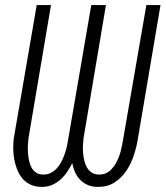

<svg xmlns="http://www.w3.org/2000/svg" viewBox="-20 -731 656 761"><path d="M616.2 -710.9 526.9 -183.6Q522 -150.9 510.7 -116.2Q499.5 -81.5 480.2 -53.2Q460.9 -24.9 432.6 -7.1Q404.3 10.7 365.2 9.8Q344.2 9.3 327.4 2Q310.5 -5.4 298.1 -18.1Q285.6 -30.8 277.8 -47.6Q270 -64.5 266.6 -84.5Q256.8 -65.4 245.1 -48.3Q233.4 -31.2 218.3 -18.1Q203.1 -4.9 184.6 2.7Q166 10.3 143.1 9.8Q118.2 9.3 99.9 0.2Q81.5 -8.8 68.8 -23.7Q56.2 -38.6 48.3 -58.1Q40.5 -77.6 36.6 -98.9Q32.7 -120.1 32.5 -141.8Q32.2 -163.6 34.7 -183.1L125.5 -710.9H182.1L92.8 -182.6Q91.3 -171.4 90.6 -156.7Q89.8 -142.1 90.8 -126.2Q91.8 -110.4 95 -95Q98.1 -79.6 104.7 -67.4Q111.3 -55.2 122.3 -47.4Q133.3 -39.6 149.4 -39.1Q167 -38.6 180.7 -45.4Q194.3 -52.2 205.1 -63.7Q215.8 -75.2 223.4 -90.1Q231 -105 236.6 -121.1Q242.2 -137.2 245.6 -153.3Q249 -169.4 251 -183.1L341.8 -710.9H399.9L311 -182.6Q309.6 -170.9 308.8 -155.8Q308.1 -140.6 309.3 -125Q310.5 -109.4 314.2 -94Q317.9 -78.6 325 -66.7Q332 -54.7 343.5 -47.1Q355 -39.6 371.6 -39.1Q397.5 -38.6 414.8 -53.7Q432.1 -68.8 443.1 -91.1Q454.1 -113.3 460 -138.4Q465.8 -163.6 468.8 -183.1L560.1 -710.9Z"/></svg>

Font: Roboto Mono Light
Style: Italic
Weight: 300
Designer: Google
Version: Version 2.000985; 2015; ttfautohint (v1.3)